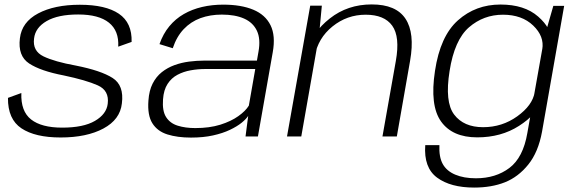

<svg xmlns="http://www.w3.org/2000/svg" viewBox="-20 -617 2608 868"><path d="M254 4.5Q372 4.5 447.5 -36Q523 -76.5 531 -149.5Q541.5 -231 489 -264.5Q436.5 -298 323 -320.5Q226.5 -338 176.5 -362.2Q126.5 -386.5 134 -443Q139.5 -492 191 -521.8Q242.5 -551.5 333.5 -551.5Q426.5 -551.5 472.5 -514.5Q518.5 -477.5 514.5 -406L575 -427.5Q577.5 -514 517.5 -554.8Q457.5 -595.5 341 -595.5Q226 -595.5 152.2 -556.2Q78.5 -517 70 -444Q60 -364 111.8 -330Q163.5 -296 268 -276Q370 -254.5 422.2 -231Q474.5 -207.5 467 -148Q461.5 -101 409.2 -70.5Q357 -40 261 -40Q167.5 -40 120.5 -77Q73.5 -114 76.5 -196.5L16 -174.5Q15 -78 77 -36.8Q139 4.5 254 4.5Z M843.5 5Q899.5 5 943.2 -4.8Q987 -14.5 1019.5 -30Q1052 -45.5 1072.5 -62.2Q1093 -79 1102 -93L1090 0H1146L1213 -380.5Q1226.5 -455.5 1203 -503Q1179.5 -550.5 1124.8 -573.2Q1070 -596 989 -596Q938.5 -596 893.5 -585.5Q848.5 -575 811 -553.5Q773.5 -532 745.5 -498.2Q717.5 -464.5 701 -417.5L761 -399Q778.5 -451.5 810.5 -485.2Q842.5 -519 886.2 -535Q930 -551 983 -551Q1043 -551 1083.5 -533Q1124 -515 1141.5 -477.8Q1159 -440.5 1148.5 -383L1141.5 -343H902.5Q869.5 -343 834.8 -338.5Q800 -334 768.5 -322.5Q737 -311 711.5 -290.8Q686 -270.5 670 -239Q654 -207.5 651 -162.5Q646 -96 668.8 -59.8Q691.5 -23.5 737 -9.2Q782.5 5 843.5 5ZM863 -38Q818 -38 783.5 -48.8Q749 -59.5 731 -87.5Q713 -115.5 717 -168Q720 -210.5 737.5 -237.5Q755 -264.5 782.5 -279Q810 -293.5 842.5 -299.2Q875 -305 907.5 -305H1134L1105 -139.5Q1090 -115 1057.2 -91.8Q1024.5 -68.5 975.8 -53.2Q927 -38 863 -38Z M1277.5 0H1342L1422 -455L1435 -591.5H1382.5ZM1709 0H1774L1834 -342.5Q1856 -467.5 1813.2 -532.2Q1770.5 -597 1660.5 -597Q1551.5 -597 1471 -533.5Q1390.5 -470 1377 -394.5L1403 -363Q1417.5 -444.5 1483.2 -497.5Q1549 -550.5 1633 -550.5Q1717.5 -550.5 1753.2 -500.8Q1789 -451 1769.5 -341.5Z M2123.5 231Q2202.5 231 2262.8 207Q2323 183 2368.2 127Q2413.5 71 2430.5 -22L2530.5 -590.5H2481.5L2441.5 -451.5L2364 -15.5Q2345 95.5 2283 142.2Q2221 189 2131.5 189Q2077 189 2038 172.5Q1999 156 1981.5 124.2Q1964 92.5 1966.5 39H1902.5Q1895 141 1956 186Q2017 231 2123.5 231ZM2137.5 4Q2245.5 4 2326.5 -48Q2407.5 -100 2416 -151.5L2397 -199Q2387 -140.5 2318.5 -91.2Q2250 -42 2164 -42Q2076.5 -42 2033.2 -99Q1990 -156 2012.5 -296Q2034.5 -436.5 2100.2 -493.5Q2166 -550.5 2254 -550.5Q2339.5 -550.5 2390.5 -501.5Q2441.5 -452.5 2431.5 -394L2466.5 -438Q2475 -487.5 2413 -542Q2351 -596.5 2242.5 -596.5Q2130.5 -596.5 2050.2 -525Q1970 -453.5 1946.5 -296.5Q1922.5 -140 1973.8 -68Q2025 4 2137.5 4Z"/></svg>

Font: Anybody SemiExpanded Light
Style: Italic
Weight: 300
Width: 6
Italic angle: -10°
Version: Version 1.113;gftools[0.9.25]